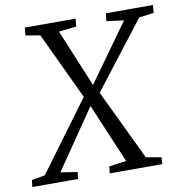

<svg xmlns="http://www.w3.org/2000/svg" viewBox="-112 -822 871 901"><g transform="rotate(-10 323.0 -371.5)"><path d="M-30 0 -26.5 -32.5 37 -44 284.5 -379.5 333 -421.5 529.5 -695.5 447 -706 451 -743H675.5L672.5 -706L602 -696.5L355.5 -377.5L307 -330.5L111.5 -45L191.5 -32.5L188 0ZM339 0 342 -32.5 424.5 -44 304 -328.5 282 -373 130.5 -694.5 61.5 -706 65 -743H307L303.5 -706L219.5 -696.5L334 -421L357.5 -381.5L518.5 -45L591 -32.5L589 0Z"/></g></svg>

Font: Merriweather 36pt Light
Style: Italic
Weight: 300
Italic angle: -7.8°
Version: Version 2.101